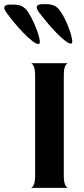

<svg xmlns="http://www.w3.org/2000/svg" viewBox="-95 -904 402 924"><path d="M53 0Q60 0 67 -13.5Q74 -27 74 -60V-540Q74 -572 67 -586Q60 -600 53 -600H233Q226 -600 219 -586.5Q212 -573 212 -539V-60Q212 -28 219 -14Q226 0 233 0ZM90 -692Q98 -692 96.5 -707.5Q95 -723 86.5 -747.5Q78 -772 66.5 -797.5Q55 -823 42 -843Q28 -865 11.5 -873.5Q-5 -882 -30 -882H-45Q-93 -882 -63 -842Q-47 -820 -25.5 -794Q-4 -768 18.5 -745Q41 -722 60 -707Q79 -692 90 -692ZM247 -694Q254 -694 252.5 -709.5Q251 -725 243 -749.5Q235 -774 223.5 -799.5Q212 -825 199 -845Q185 -867 168.5 -875.5Q152 -884 127 -884H111Q64 -884 93 -844Q110 -822 131.5 -796Q153 -770 175.5 -747Q198 -724 217 -709Q236 -694 247 -694Z"/></svg>

Font: Red Rose SemiBold
Style: Regular
Weight: 600
Designer: Jaikishan Patel
Version: Version 2.000